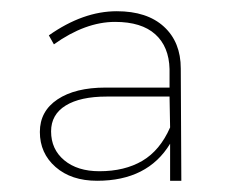

<svg xmlns="http://www.w3.org/2000/svg" viewBox="-20 -780 412 342"><path d="M283 -458V-524Q243 -458 153 -458Q107 -458 79 -482.5Q51 -507 51 -545Q51 -582 82.5 -603Q114 -624 168 -624H282V-657Q281 -697 256.5 -719Q232 -741 185 -741Q132 -741 76 -701L67 -717Q128 -760 188 -760Q242 -760 272 -732.5Q302 -705 302 -658L303 -458ZM283 -553 282 -608H170Q123 -608 97 -592Q71 -576 71 -546Q71 -514 94.5 -494.5Q118 -475 157 -475Q202 -475 233.5 -493.5Q265 -512 283 -553Z"/></svg>

Font: Montserrat-Arabic Thin
Style: Regular
Weight: 250
Designer: Mohamed Gaber
Foundry: Kief Type Foundry
Version: Version 5.008